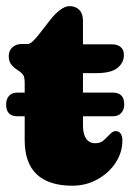

<svg xmlns="http://www.w3.org/2000/svg" viewBox="-24 -592 435 626"><path d="M-4 -251.5Q-4 -268.5 5.2 -279.2Q14.5 -290 32 -290H344.5Q381 -290 381 -251.5Q381 -234.5 371.5 -223.8Q362 -213 344.5 -213H32Q-4 -213 -4 -251.5ZM36.5 -361.5 29 -366.5Q18 -374 11.2 -383.8Q4.5 -393.5 4.5 -409.5Q4.5 -426.5 16.2 -437.5Q28 -448.5 46.5 -448.5H65Q73 -448.5 81.5 -456Q90 -463.5 103 -480L142 -530Q155 -546.5 171.5 -559.2Q188 -572 202.5 -572Q222.5 -572 234.5 -559.8Q246.5 -547.5 246.5 -525V-184Q246.5 -155 256.8 -140Q267 -125 287 -125Q303.5 -125 314.8 -135.2Q326 -145.5 335.5 -155.5Q345 -165.5 355.5 -164.5Q364 -164 369.5 -156Q375 -148 375 -134Q375 -95 353 -61.5Q331 -28 293.8 -7.2Q256.5 13.5 211.5 13.5Q136 13.5 96.2 -23.2Q56.5 -60 56.5 -135.5V-320.5Q56.5 -341.5 51 -348.5Q45.5 -355.5 36.5 -361.5ZM183 -353.5V-447.5H341Q358.5 -447.5 369.2 -438.8Q380 -430 380 -413Q380 -387.5 359 -370.5Q338 -353.5 289.5 -353.5Z"/></svg>

Font: Fraunces 144pt S100 Black
Style: Regular
Weight: 900
Version: Version 1.000